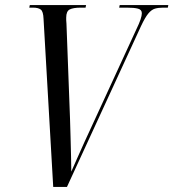

<svg xmlns="http://www.w3.org/2000/svg" viewBox="-20 -734 681 754"><path d="M151 -660Q150 -689 140 -696.5Q130 -704 110 -704H95L97 -714H318L316 -704H297Q268 -704 254 -697Q240 -690 240 -665Q240 -661 240 -655Q240 -649 241 -641L255 -267Q256 -240 257 -199Q258 -158 259 -120Q260 -82 260 -60Q269 -80 282.5 -111Q296 -142 312 -177Q328 -212 342 -242L516 -620Q537 -663 537 -682Q537 -696 522 -700Q507 -704 478 -704H448L450 -714H641L639 -704H621Q602 -704 588.5 -700Q575 -696 562.5 -681Q550 -666 534 -632L243 0H189Z"/></svg>

Font: Noto Serif Display ExtraCondensed
Style: Italic
Weight: 400
Width: 2
Italic angle: -12°
Designer: Monotype Design Team
Foundry: Monotype Imaging Inc.
Version: Version 2.009